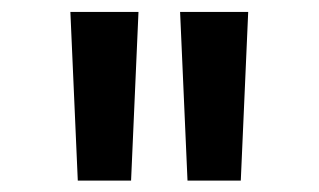

<svg xmlns="http://www.w3.org/2000/svg" viewBox="-20 -748 546 329"><path d="M113.3 -438.5 100.6 -727.5H217.3L204.6 -438.5ZM301.3 -438.5 288.6 -727.5H405.3L392.6 -438.5Z"/></svg>

Font: Inter
Style: 540
Weight: 540
Designer: Rasmus Andersson
Foundry: rsms
Version: Version 4.001;git-66647c0bb